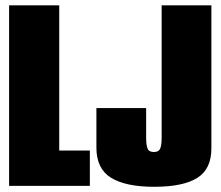

<svg xmlns="http://www.w3.org/2000/svg" viewBox="-20 -695 826 718"><path d="M14 0H316V-132H201.5V-675H14ZM556.5 3.5Q665 3.5 717.8 -29.8Q770.5 -63 770.5 -140V-675H584.5V-179.5Q584.5 -153 579.2 -139.8Q574 -126.5 555.5 -126.5Q536.5 -126.5 531.5 -140.2Q526.5 -154 526.5 -180.5V-291H340.5V-143Q340.5 -64 395.2 -30.2Q450 3.5 556.5 3.5Z"/></svg>

Font: Anybody ExtraCondensed Black
Style: Regular
Weight: 900
Width: 2
Version: Version 1.113;gftools[0.9.25]